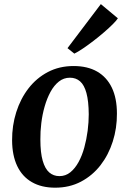

<svg xmlns="http://www.w3.org/2000/svg" viewBox="-20 -880 614 913"><path d="M330 -566Q396 -566 441.8 -539.8Q487.5 -513.5 511.8 -463.2Q536 -413 536 -340Q536.5 -270.5 516.2 -207Q496 -143.5 457.8 -94.2Q419.5 -45 365 -16.2Q310.5 12.5 242.5 12.5Q177.5 12.5 131.8 -13.8Q86 -40 62 -90.2Q38 -140.5 37.5 -212Q37 -282.5 57.2 -346.5Q77.5 -410.5 115.5 -459.8Q153.5 -509 207.8 -537.5Q262 -566 330 -566ZM312.5 -510.5Q283 -510.5 260 -492.2Q237 -474 220.2 -443.2Q203.5 -412.5 192.5 -374.2Q181.5 -336 176.5 -295.2Q171.5 -254.5 172 -217Q172 -154 183 -115.8Q194 -77.5 214.2 -60Q234.5 -42.5 262.5 -42.5Q292 -42.5 314.5 -60.8Q337 -79 353.8 -109.8Q370.5 -140.5 381 -179Q391.5 -217.5 396.8 -258.2Q402 -299 402 -336.5Q401.5 -399.5 391 -437.8Q380.5 -476 360.8 -493.2Q341 -510.5 312.5 -510.5ZM301 -651 459.5 -860.5 540.5 -793Q534.5 -783 517 -765.5Q499.5 -748 475.5 -727.2Q451.5 -706.5 425.2 -686.2Q399 -666 375 -649.8Q351 -633.5 333.5 -625Z"/></svg>

Font: Merriweather 24pt SemiBold
Style: Italic
Weight: 600
Italic angle: -7.8°
Version: Version 2.101